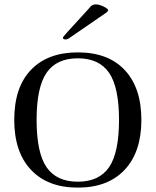

<svg xmlns="http://www.w3.org/2000/svg" viewBox="-20 -846 710 876"><path d="M463 -787 300 -675Q288 -666 280 -666Q267 -666 267 -674Q267 -677 285 -697L380 -801Q391 -814 394 -817Q397 -820 403 -823Q409 -826 416 -826Q433 -826 453 -816Q473 -806 473 -800Q473 -794 463 -787ZM45 -299Q45 -448 121.5 -527.5Q198 -607 335 -607Q474 -607 549.5 -526Q625 -445 625 -299Q625 -152 548.5 -71Q472 10 335 10Q198 10 121.5 -71Q45 -152 45 -299ZM147 -299Q147 -149 192.5 -83Q238 -17 335 -17Q432 -17 477.5 -83Q523 -149 523 -299Q523 -448 477.5 -514Q432 -580 335 -580Q238 -580 192.5 -514Q147 -448 147 -299Z"/></svg>

Font: Unna
Style: Regular
Weight: 400
Designer: Jorge de Buen U.
Foundry: Omnibus-Type
Version: Version 2.006;PS 002.006;hotconv 1.0.70;makeotf.lib2.5.58329